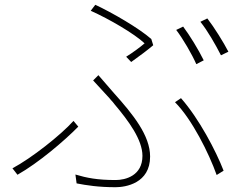

<svg xmlns="http://www.w3.org/2000/svg" viewBox="-20 -762 1040 802"><path d="M620 -573 612 -599C561 -644 449 -709 378 -742L359 -717C437 -682 540 -622 584 -581C568 -567 536 -543 507 -525L528 -503C562 -527 599 -555 620 -573ZM934 -546C914 -585 874 -649 846 -685L817 -671C847 -634 880 -576 903 -531L934 -546ZM831 -510C809 -555 772 -615 745 -651L716 -637C745 -599 782 -535 800 -494L831 -510ZM607 -108C607 -196 536 -284 456 -373C435 -397 410 -426 391 -448L369 -426C391 -402 417 -374 437 -352C441 -347 446 -341 451 -336L458 -327C518 -256 575 -178 575 -111C575 -28 504 -10 463 -10C386 -10 342 -19 295 -33L300 4C341 12 391 20 463 20C504 20 607 4 607 -108ZM914 -49C882 -132 811 -267 736 -352L711 -335C782 -264 853 -121 885 -31L914 -49ZM307 -233 287 -257C233 -197 111 -101 32 -59L53 -32C141 -82 247 -172 307 -233Z"/></svg>

Font: Glow Sans SC Normal ExtraLight
Style: Regular
Weight: 200
Designer: Ryoko NISHIZUKA (kana, bopomofo & ideographs); Paul D. Hunt (Latin, Greek & Cyrillic); Sandoll Communications, Soo-young
Version: Version 0.93